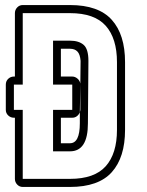

<svg xmlns="http://www.w3.org/2000/svg" viewBox="-20 -740 580 760"><path d="M475 -226Q475 -117 422.5 -58.5Q370 0 257 0H70Q57 0 48 -9.5Q39 -19 39 -32V-274H35Q22 -274 12.5 -283Q3 -292 3 -305V-405Q3 -419 12.5 -428Q22 -437 35 -437H39V-688Q39 -701 48 -710.5Q57 -720 70 -720H257Q370 -720 422.5 -661.5Q475 -603 475 -494ZM443 -494Q443 -588 398.5 -638Q354 -688 257 -688H70V-405H35V-305H70V-32H257Q354 -32 398.5 -82Q443 -132 443 -226ZM190 -305H266V-405H190V-579H257Q292 -579 311 -562.5Q330 -546 330 -499L328 -252Q328 -141 257 -141H190ZM266 -437Q277 -437 286.5 -429Q296 -421 298 -409V-410L299 -499Q297 -525 286.5 -536Q276 -547 257 -547H221V-437ZM221 -173H257Q296 -173 296 -252V-296Q293 -287 285 -280.5Q277 -274 266 -274H221ZM298 -409 296 -296Q298 -302 298 -305Z"/></svg>

Font: Lichte PostBus
Style: Regular
Weight: 400
Designer: Peter Wiegel
Version: Version 1.001